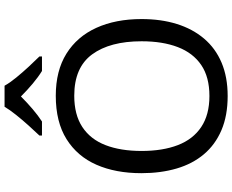

<svg xmlns="http://www.w3.org/2000/svg" viewBox="-106 -878 994 821"><g transform="rotate(-90 390.5 -467.0)"><path d="M720 -358Q720 -275 699 -207.5Q678 -140 636.5 -91Q595 -42 533.5 -16Q472 10 391 10Q307 10 245 -16.5Q183 -43 142 -91.5Q101 -140 81 -208Q61 -276 61 -359Q61 -469 97 -551Q133 -633 206.5 -679Q280 -725 392 -725Q499 -725 572 -679.5Q645 -634 682.5 -551.5Q720 -469 720 -358ZM156 -358Q156 -268 181 -203Q206 -138 258.5 -103Q311 -68 391 -68Q472 -68 523.5 -103Q575 -138 600 -203Q625 -268 625 -358Q625 -493 569 -569.5Q513 -646 392 -646Q311 -646 258.5 -611.5Q206 -577 181 -512.5Q156 -448 156 -358ZM435 -944Q447 -922 469.5 -894.5Q492 -867 516.5 -840.5Q541 -814 560 -795V-784H498Q472 -800 444 -823.5Q416 -847 389 -874Q362 -847 335 -824Q308 -801 282 -784H222V-795Q241 -815 264.5 -841Q288 -867 310 -894.5Q332 -922 345 -944Z"/></g></svg>

Font: Noto Sans Khmer UI
Style: Regular
Weight: 400
Designer: Danh Hong and the Monotype Design Team
Foundry: Monotype Imaging Inc.
Version: Version 2.002